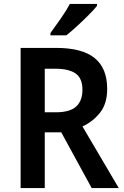

<svg xmlns="http://www.w3.org/2000/svg" viewBox="-20 -958 631 978"><path d="M266 -714Q399 -714 462.5 -662Q526 -610 526 -505Q526 -430 489.5 -384Q453 -338 400 -314L585 0H447L292 -284H208V0H85V-714ZM259 -608H208V-386H264Q336 -386 368 -415.5Q400 -445 400 -501Q400 -559 365.5 -583.5Q331 -608 259 -608ZM474 -928Q459 -909 431 -881Q403 -853 372.5 -825Q342 -797 318 -778H237V-790Q261 -823 289.5 -863.5Q318 -904 336 -938H474Z"/></svg>

Font: Noto Sans Telugu SemiCondensed SemiBold
Style: Regular
Weight: 600
Width: 4
Designer: Jelle Bosma - Monotype Design Team
Foundry: Monotype Imaging Inc.
Version: Version 2.005; ttfautohint (v1.8.4.7-5d5b)